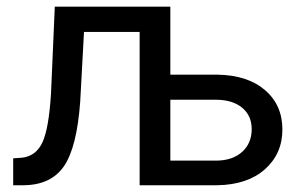

<svg xmlns="http://www.w3.org/2000/svg" viewBox="-20 -548 888 568"><path d="M483.9 -528.3V-327.1H623.5Q712.4 -325.7 763.9 -281.5Q815.4 -237.3 815.4 -165Q815.4 -93.3 763.9 -47.4Q712.4 -1.5 623 0H393.1V-453.6H228.5L217.3 -247.6Q207.5 -112.3 169.4 -56.6Q131.3 -1 50.8 0H19V-79.6L45.4 -81.5Q86.9 -86.4 105.7 -127.2Q124.5 -168 130.9 -271L142.1 -528.3ZM483.9 -252.9V-72.8H618.2Q667.5 -72.8 696 -98.4Q724.6 -124 724.6 -166Q724.6 -205.6 696.8 -229Q668.9 -252.4 620.6 -252.9Z"/></svg>

Font: Roboto
Style: Regular
Weight: 400
Designer: Google
Version: Version 2.134; 2016; ttfautohint (v1.6)